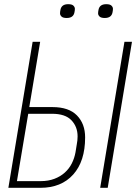

<svg xmlns="http://www.w3.org/2000/svg" viewBox="-20 -898 651 918"><path d="M175 -32Q211 -32 240 -43Q269 -54 290 -73Q311 -92 323.5 -117Q336 -142 341 -170L347 -207Q349 -218 350 -227Q351 -236 351 -246Q351 -292 321.5 -323Q292 -354 229 -354H115L61 -32ZM136 -698H172L120 -386H231Q309 -386 348 -346Q387 -306 387 -241Q387 -127 330 -63.5Q273 0 173 0H20ZM575 -698H611L495 0H459ZM299 -812Q281 -812 274 -819Q267 -826 267 -834Q267 -838 267.5 -842Q268 -846 269 -851Q274 -878 306 -878Q324 -878 331 -871Q338 -864 338 -856Q338 -852 337.5 -848Q337 -844 336 -839Q331 -812 299 -812ZM481 -812Q463 -812 456 -819Q449 -826 449 -834Q449 -838 449.5 -842Q450 -846 451 -851Q456 -878 488 -878Q506 -878 513 -871Q520 -864 520 -856Q520 -852 519.5 -848Q519 -844 518 -839Q513 -812 481 -812Z"/></svg>

Font: IBM Plex Mono ExtraLight
Style: Italic
Weight: 200
Italic angle: -9°
Monospace: yes
Designer: Mike Abbink, Paul van der Laan, Pieter van Rosmalen
Foundry: Bold Monday
Version: Version 2.3